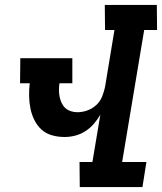

<svg xmlns="http://www.w3.org/2000/svg" viewBox="-20 -755 654 775"><path d="M302 0 301 -101H353L385 -292Q374 -273 359 -255.5Q344 -238 324.5 -225.5Q305 -213 283.5 -207.5Q262 -202 241 -202Q214 -202 189.5 -209Q165 -216 147.5 -232Q130 -248 119 -270Q108 -292 103 -316.5Q98 -341 97.5 -367Q97 -393 100 -419H61L62 -520H272V-419H220Q218 -405 218 -391.5Q218 -378 220.5 -365Q223 -352 228.5 -340Q234 -328 243 -319.5Q252 -311 265 -306.5Q278 -302 292 -302Q312 -302 332 -309Q352 -316 368 -330.5Q384 -345 392 -365Q400 -385 404 -404L442 -634H404L403 -735H613L614 -634H562L473 -101H571L555 0Z"/></svg>

Font: Iosevka HT Extended
Style: Bold Italic
Weight: 700
Width: 7
Italic angle: -9°
Monospace: yes
Designer: Belleve Invis
Foundry: Belleve Invis
Version: Version 32.3.0; ttfautohint (v1.8.4)